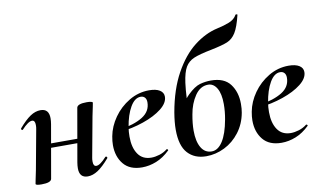

<svg xmlns="http://www.w3.org/2000/svg" viewBox="-75 -885 1767 1056"><g transform="rotate(-10 808.5 -357.0)"><path d="M47 0 51 -21Q61 -68 62 -74L103 -297Q105 -306 105 -319Q105 -346 88 -346Q67 -346 30 -306Q29 -305 27 -305Q24 -305 22 -308.5Q20 -312 22 -315Q58 -357 86.5 -376Q115 -395 144 -395Q191 -395 191 -342Q191 -327 188 -309L136 -12Q131 8 80 8Q47 8 47 0ZM126 -205H368L365 -181H123ZM291 -44Q291 -59 294 -77L346 -374Q351 -394 402 -394Q419 -394 427 -391.5Q435 -389 435 -386L431 -365Q421 -318 420 -312L379 -89Q377 -80 377 -67Q377 -40 394 -40Q415 -40 451 -80Q452 -81 454 -81Q458 -81 460 -77.5Q462 -74 460 -71Q424 -29 395 -10Q366 9 338 9Q291 9 291 -44Z M503 -136Q503 -158 508 -185Q518 -239 552.5 -288Q587 -337 639 -368Q691 -399 751 -399Q789 -399 810 -386Q831 -373 831 -350Q831 -315 791 -283.5Q751 -252 687 -230Q623 -208 554 -201L556 -214Q638 -227 684.5 -256Q731 -285 731 -336Q731 -353 722.5 -362.5Q714 -372 699 -372Q666 -372 641 -329Q616 -286 605 -218Q601 -194 601 -166Q601 -105 626 -68.5Q651 -32 700 -32Q721 -32 745.5 -39.5Q770 -47 790 -63H791Q794 -63 796.5 -60Q799 -57 797 -55Q761 -20 721 -4Q681 12 641 12Q572 12 537.5 -30Q503 -72 503 -136Z M858 -160Q858 -201 867 -255Q889 -380 937.5 -468Q986 -556 1049 -605Q1112 -654 1180 -669Q1218 -677 1248 -689Q1278 -701 1291 -725Q1292 -728 1297.5 -727Q1303 -726 1302 -723Q1286 -657 1267 -626.5Q1248 -596 1219 -584Q1190 -572 1126 -559Q1059 -546 1027.5 -532.5Q996 -519 979.5 -491Q963 -463 955 -405Q945 -332 945 -202L892 -225Q926 -301 964.5 -338.5Q1003 -376 1033.5 -384.5Q1064 -393 1095 -393Q1169 -393 1202.5 -348.5Q1236 -304 1236 -238Q1236 -210 1232 -189Q1221 -128 1186 -82Q1151 -36 1101.5 -11.5Q1052 13 999 13Q934 13 896 -28.5Q858 -70 858 -160ZM1135 -168Q1143 -211 1143 -253Q1143 -311 1124.5 -342Q1106 -373 1076 -373Q1032 -373 1002.5 -329.5Q973 -286 963 -227Q954 -178 954 -138Q954 -77 974.5 -42.5Q995 -8 1033 -8Q1068 -8 1094.5 -49Q1121 -90 1135 -168Z M1282 -136Q1282 -158 1287 -185Q1297 -239 1331.5 -288Q1366 -337 1418 -368Q1470 -399 1530 -399Q1568 -399 1589 -386Q1610 -373 1610 -350Q1610 -315 1570 -283.5Q1530 -252 1466 -230Q1402 -208 1333 -201L1335 -214Q1417 -227 1463.5 -256Q1510 -285 1510 -336Q1510 -353 1501.5 -362.5Q1493 -372 1478 -372Q1445 -372 1420 -329Q1395 -286 1384 -218Q1380 -194 1380 -166Q1380 -105 1405 -68.5Q1430 -32 1479 -32Q1500 -32 1524.5 -39.5Q1549 -47 1569 -63H1570Q1573 -63 1575.5 -60Q1578 -57 1576 -55Q1540 -20 1500 -4Q1460 12 1420 12Q1351 12 1316.5 -30Q1282 -72 1282 -136Z"/></g></svg>

Font: Cormorant Garamond
Style: Bold Italic
Weight: 700
Italic angle: -10°
Designer: Christian Thalmann (Catharsis Fonts)
Foundry: Catharsis Fonts
Version: Version 4.000